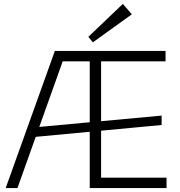

<svg xmlns="http://www.w3.org/2000/svg" viewBox="-20 -960 921 980"><path d="M260 -700H319L69 0H9ZM157 -310 805 -370V-322L157 -261ZM438 -700H825V-647H483L496 -686V-14L483 -53H830V0H438ZM483 -700V-647H301L302 -700ZM653 -887 454 -744 431 -772 607 -940Z"/></svg>

Font: Pathway Extreme 8pt Thin 12pt
Style: Regular
Weight: 100
Version: Version 1.001;gftools[0.9.26]